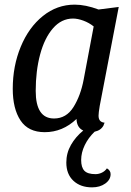

<svg xmlns="http://www.w3.org/2000/svg" viewBox="-20 -550 563 828"><path d="M457 201Q457 225 434 241.5Q411 258 377 258Q327 258 296.5 229.5Q266 201 266 151Q266 110 286 75Q306 40 339 13Q311 0 310 -37Q250 20 173 20Q102 20 68.5 -30.5Q35 -81 35 -167Q35 -265 69.5 -348.5Q104 -432 165 -481Q226 -530 302 -530Q349 -530 405 -509L492 -520L410 -93Q405 -63 405 -51Q405 -23 431 -21Q429 -15 427 -11V-10Q416 12 388 18Q361 44 345.5 76Q330 108 330 140Q330 172 344 186.5Q358 201 392 201Q406 201 419.5 194.5Q433 188 441 176Q457 185 457 201ZM341 -208 384 -436Q364 -452 339.5 -461Q315 -470 295 -470Q245 -470 208.5 -428Q172 -386 153 -315Q134 -244 134 -158Q134 -39 213 -39Q266 -39 297 -88.5Q328 -138 341 -208Z"/></svg>

Font: Sansita Light Italic
Style: Regular
Weight: 300
Italic angle: -11°
Designer: Pablo Cosgaya
Foundry: Omnibus-Type
Version: Version 1.006